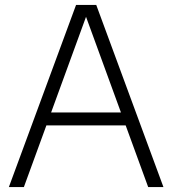

<svg xmlns="http://www.w3.org/2000/svg" viewBox="-20 -760 700 780"><path d="M16 0 289 -740H371L644 0H582L323 -709.5H336L77 0ZM148.5 -250.5 163.5 -303H497L511.5 -250.5Z"/></svg>

Font: Encode Sans SC Condensed Thin Light
Style: Regular
Weight: 300
Version: Version 3.002